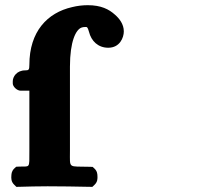

<svg xmlns="http://www.w3.org/2000/svg" viewBox="-20 -718 780 740"><path d="M249.6 -461.4C249.6 -558.2 272.3 -604.2 294.5 -611.8C298.2 -613.1 302.5 -614 308.9 -614C315 -614 317.6 -615 323 -595.3C331.8 -559.8 358.1 -534 397.2 -534C441.8 -534 457.2 -573 457.2 -597C457.2 -625.1 439.9 -646.9 422.7 -661.7C399.8 -682.3 369.5 -698 318.3 -698C298.5 -698 278.1 -695.6 257.9 -690.6C162.8 -669 93.2 -596.7 93.2 -468.2C93.2 -448.6 90.6 -446.8 77.2 -446.8C44 -446.8 29.2 -421.8 29.2 -404.9V-396.5C29.2 -384 45.8 -368.5 59.2 -368.5H93.2V-137.4C93.2 -64.6 96.3 -78.1 51.8 -75.8L42.3 -75.3L35.5 -69C24.9 -59.1 24.3 -48.8 23.8 -41.1C23.2 -31.5 22.2 -17.7 35.5 -5.3L43.1 2.2L53.8 2C96.1 1 117.6 0 163.3 0C224.8 0 263.4 1 321.6 2L336 2.2L343.9 -5.3C356.6 -17.1 356 -30.1 355.6 -39.2C355.3 -47.2 355 -58.1 343.9 -68.5L336.9 -74.8L323.8 -75.2C241.7 -77.7 249.6 -66.1 249.6 -136.2Z"/></svg>

Font: Linux Libertine Mono O 
Style: Mono Bold
Weight: 400
Designer: Philipp H. Poll
Foundry: Philipp H. Poll
Version: Version 5.1.7